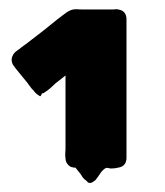

<svg xmlns="http://www.w3.org/2000/svg" viewBox="-20 -721 365 425"><path d="M191 -322Q187 -319 183.5 -317Q180 -315 175 -317Q173 -319 171 -321Q169 -323 167 -324Q162 -329 159 -335L147 -350H142Q141 -351 139.5 -351Q138 -351 136 -352Q125 -359 125 -371Q124 -376 124.5 -381.5Q125 -387 125 -392V-554L110 -542Q104 -538 97.5 -531.5Q91 -525 84 -520Q83 -519 81 -518Q79 -517 77 -515Q74 -515 73 -514Q72 -513 71.5 -511Q71 -509 69 -508Q68 -508 67 -509Q66 -510 64 -511Q58 -515 54 -521Q53 -522 52 -523Q51 -524 50 -525L44 -533Q42 -535 42 -536L24 -558Q20 -563 15.5 -568.5Q11 -574 8 -579Q5 -586 6 -592Q8 -600 13 -605Q16 -608 20 -610.5Q24 -613 27 -616L42 -627L77 -654L108 -679Q115 -684 122.5 -690Q130 -696 138 -699Q144 -701 150 -700.5Q156 -700 162 -700H230Q233 -700 236 -700.5Q239 -701 242 -700Q260 -697 260 -678V-372Q260 -353 242 -350Q238 -349 234 -348.5Q230 -348 226 -348Q223 -348 220 -349Q217 -350 214 -349Q207 -345 201.5 -336.5Q196 -328 191 -322Z"/></svg>

Font: Rubik Wet Paint
Style: Regular
Weight: 400
Designer: Hubert and Fischer, NaN
Foundry: Hubert and Fischer, NaN
Version: Version 2.200